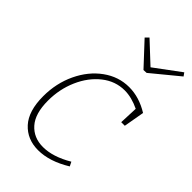

<svg xmlns="http://www.w3.org/2000/svg" viewBox="-234 -856 945 945"><g transform="rotate(45 238.5 -383.0)"><path d="M461 -488 442 -380H417L421 -477Q367 -503 319 -503Q254 -503 201 -461Q148 -419 117.5 -349.5Q87 -280 87 -200Q87 -110 126.5 -65.5Q166 -21 231 -21Q300 -21 381 -69L392 -47Q304 7 225 7Q149 7 102 -44.5Q55 -96 55 -199Q55 -289 91 -365Q127 -441 188.5 -485.5Q250 -530 323 -530Q393 -530 461 -488ZM328 -673 463 -773 475 -756 334 -640 313 -639 204 -756 221 -773Z"/></g></svg>

Font: Bitter Pro ExtraLight
Style: Italic
Weight: 275
Italic angle: -9°
Designer: Sol Matas, and Bitter project Authors
Foundry: Sol Matas
Version: Version 1.010